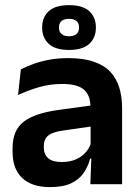

<svg xmlns="http://www.w3.org/2000/svg" viewBox="-20 -734 556 765"><path d="M340 0 344.5 -120 341 -131V-284.5L340.5 -306.5Q340.5 -354.5 314.2 -377Q288 -399.5 228.5 -399.5Q178 -399.5 133.8 -386.2Q89.5 -373 52 -355.5L63 -457.5Q85 -469 113.2 -479.2Q141.5 -489.5 176.5 -496Q211.5 -502.5 252 -502.5Q312 -502.5 353.5 -488.2Q395 -474 419.8 -447.5Q444.5 -421 455.5 -384.2Q466.5 -347.5 466.5 -303V0ZM179.5 11.5Q106.5 11.5 68.2 -25Q30 -61.5 30 -129V-143Q30 -214.5 74 -248.8Q118 -283 213.5 -296L352.5 -315L360 -232.5L232 -214Q190 -208.5 172.2 -194Q154.5 -179.5 154.5 -151.5V-146.5Q154.5 -119 171.8 -103.8Q189 -88.5 226 -88.5Q259 -88.5 282.5 -99Q306 -109.5 321.2 -126.8Q336.5 -144 343 -165.5L361 -102H339Q331 -70.5 313.2 -44.8Q295.5 -19 263.5 -3.8Q231.5 11.5 179.5 11.5ZM148 -623V-625.5Q148 -665 174 -689.2Q200 -713.5 255 -713.5Q310 -713.5 336 -689.2Q362 -665 362 -625.5V-623Q362 -584 336 -559.5Q310 -535 255 -535Q200 -535 174 -559.5Q148 -584 148 -623ZM215 -623.5Q215 -607.5 225.2 -598.5Q235.5 -589.5 255 -589.5Q274.5 -589.5 284.8 -598.5Q295 -607.5 295 -623.5V-625Q295 -641.5 284.8 -650.2Q274.5 -659 255 -659Q235.5 -659 225.2 -650.2Q215 -641.5 215 -625Z"/></svg>

Font: Anek Tamil Medium SemiBold
Style: Regular
Weight: 600
Version: Version 1.003